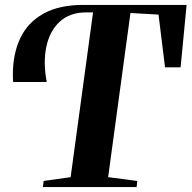

<svg xmlns="http://www.w3.org/2000/svg" viewBox="-20 -763 781 783"><path d="M155 0 158 -25 268 -40.5 359.5 -712.5H330Q264 -712 223.2 -674.2Q182.5 -636.5 169 -572.2Q155.5 -508 170.5 -428.5H33.5Q33 -436 32.8 -444Q32.5 -452 32.5 -459Q32.5 -543.5 62.8 -607.5Q93 -671.5 157 -707.2Q221 -743 320.5 -743H741L716.5 -488.5H653L626.5 -703.5L512 -710L421 -40.5L540 -25L537 0Z"/></svg>

Font: Merriweather 120pt
Style: Bold Italic
Weight: 700
Italic angle: -7.8°
Version: Version 2.101